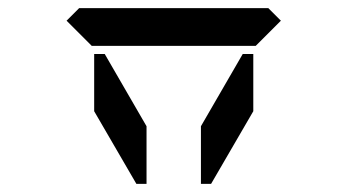

<svg xmlns="http://www.w3.org/2000/svg" viewBox="-20 -1020 856 473"><path d="M144 -969 175 -1000H641L672 -969L610 -907H590H454H362H226H206ZM341 -567H316L212 -746V-887H238L341 -709ZM578 -887H604V-746L500 -567H475V-709Z"/></svg>

Font: DSEG14 Classic
Style: Regular
Weight: 400
Designer: Keshikan(Twitter:@keshinomi_88pro)
Version: Version 0.46